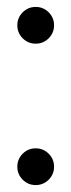

<svg xmlns="http://www.w3.org/2000/svg" viewBox="-20 -510 206 554"><path d="M45.5 -474.5Q61 -490 83 -490Q105 -490 120.5 -474.5Q136 -459 136 -437Q136 -415 120.5 -399.5Q105 -384 83 -384Q61 -384 45.5 -399.5Q30 -415 30 -437Q30 -459 45.5 -474.5ZM45.5 -66.5Q61 -82 83 -82Q105 -82 120.5 -66.5Q136 -51 136 -29Q136 -7 120.5 8.5Q105 24 83 24Q61 24 45.5 8.5Q30 -7 30 -29Q30 -51 45.5 -66.5Z"/></svg>

Font: kawoszeh
Style: Medium
Weight: 500
Version: Version 000.030